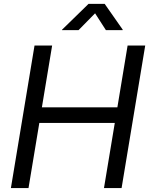

<svg xmlns="http://www.w3.org/2000/svg" viewBox="-20 -960 764 980"><path d="M35.6 0 156.2 -727.5H246.1L193.8 -412.1H579.1L631.3 -727.5H721.2L600.6 0H510.7L565.9 -332.5H180.7L125.5 0ZM380.9 -806.2H296.4L296.9 -808.6L432.1 -940.4H514.2L606.4 -808.6L606 -806.2H520.5L465.3 -892.1Z"/></svg>

Font: Inter 24pt
Style: Italic
Weight: 400
Italic angle: -9.3988°
Designer: Rasmus Andersson
Foundry: rsms
Version: Version 4.001;git-66647c0bb